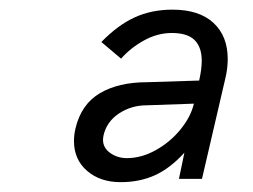

<svg xmlns="http://www.w3.org/2000/svg" viewBox="-20 -720 519 394"><path d="M131.8 -430.7Q131.8 -442.9 134.8 -456.1Q146.5 -505.9 184.8 -528.6Q223.1 -551.3 281.7 -551.3L388.7 -554.7Q394 -578.6 394 -595.2Q394 -623 379.4 -637.7Q364.7 -652.3 332.5 -652.3Q302.7 -652.3 274.9 -636.7Q247.1 -621.1 228.5 -599.6L188 -633.8Q221.7 -668.5 256.3 -684.3Q291 -700.2 334 -700.2Q388.7 -700.2 418 -673.1Q447.3 -646 447.3 -599.1Q447.3 -579.1 442.4 -559.1L394.5 -353H347.2L358.4 -406.7Q329.1 -374.5 297.9 -360.4Q266.6 -346.2 227.5 -346.2Q185.5 -346.2 158.7 -369.4Q131.8 -392.6 131.8 -430.7ZM377.9 -507.3 280.8 -503.9Q249.5 -503.9 224.1 -487.1Q198.7 -470.2 192.4 -441.9Q191.4 -436 191.4 -433.1Q191.4 -416.5 206.3 -406Q221.2 -395.5 240.2 -395.5Q270.5 -395.5 300 -412.1Q329.6 -428.7 350.6 -454.6Q371.6 -480.5 377.9 -507.3Z"/></svg>

Font: Acari Sans
Style: Italic
Weight: 400
Italic angle: -13°
Designer: Alfredo Marco Pradil and Stefan Peev
Foundry: Hanken Design Co.
Version: Version 1.045;January 11, 2019;FontCreator 11.5.0.2425 64-bi